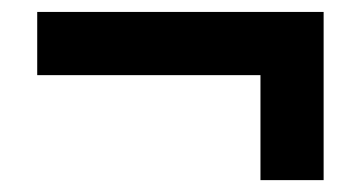

<svg xmlns="http://www.w3.org/2000/svg" viewBox="-20 -426 612 325"><path d="M527.8 -405.8H43V-298.8H420.9V-121.1H527.8Z"/></svg>

Font: Noto Reveo Sans
Style: Bold
Weight: 700
Designer: Monotype Design team
Foundry: Monotype Imaging Inc.
Version: Version 1.04